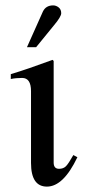

<svg xmlns="http://www.w3.org/2000/svg" viewBox="-20 -682 315 712"><path d="M80 -507 139 -639Q150 -662 177 -662Q188 -662 197.5 -654.5Q207 -647 207 -633Q207 -620 180 -588L114 -507ZM252 -107 267 -99Q215 10 154 10Q95 10 95 -78V-344Q95 -393 62 -393Q39 -393 20 -389V-407Q83 -426 175 -460L179 -456V-79Q179 -56 199 -56Q215 -56 224.5 -65.5Q234 -75 252 -107Z"/></svg>

Font: STIX
Style: Regular
Weight: 400
Designer: MicroPress Inc., with final additions and corrections provided by Coen Hoffman, Elsevier (retired)
Version: Version 1.1.1